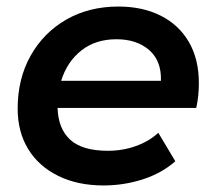

<svg xmlns="http://www.w3.org/2000/svg" viewBox="-20 -560 659 587"><path d="M297 7Q217 7 157.5 -22.5Q98 -52 66 -104.5Q34 -157 34 -228Q34 -319 73.5 -389.5Q113 -460 182.5 -500Q252 -540 342 -540Q416 -540 471.5 -512Q527 -484 557.5 -431.5Q588 -379 588 -306Q588 -286 586 -267Q584 -248 580 -230H156Q158 -166 195 -132.5Q232 -99 310 -99Q355 -99 395.5 -113.5Q436 -128 464 -154L516 -67Q474 -30 416 -11.5Q358 7 297 7ZM167 -313H472Q474 -374 436 -407Q398 -440 336 -440Q272 -440 228.5 -405.5Q185 -371 167 -313Z"/></svg>

Font: Montserrat SemiBold
Style: Italic
Weight: 600
Italic angle: -11.3°
Designer: Julieta Ulanovsky
Foundry: Julieta Ulanovsky
Version: Version 9.000; ttfautohint (v1.8.4.7-5d5b)